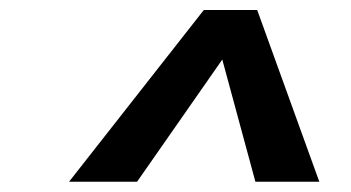

<svg xmlns="http://www.w3.org/2000/svg" viewBox="-20 -786 684 374"><path d="M114.5 -432 377 -766.5H481L602 -432H477.5L413 -670L247 -432Z"/></svg>

Font: Epilogue
Style: Bold Italic
Weight: 700
Italic angle: -12°
Designer: Tyler Finck
Foundry: Etcetera Type Co
Version: Version 2.111; ttfautohint (v1.8.3)